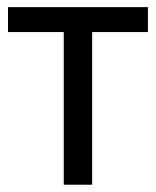

<svg xmlns="http://www.w3.org/2000/svg" viewBox="-20 -508 429 528"><path d="M386.7 -488.3Q291 -488.3 2 -488.3Q2 -470.7 2 -419.9Q40 -419.9 155.3 -419.9Q155.3 -315.4 155.3 0Q174.8 0 233.4 0Q233.4 -105.5 233.4 -419.9Q271.5 -419.9 386.7 -419.9Q386.7 -437.5 386.7 -488.3Z"/></svg>

Font: Aptus Gothic JP
Style: Medium
Weight: 400
Designer: Fuminori Ogawa / Motoya
Version: Version 1